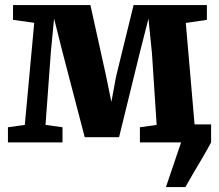

<svg xmlns="http://www.w3.org/2000/svg" viewBox="-20 -574 882 774"><path d="M649 180 710 0 707 -72.5H831V0Q815.5 29 795.8 62.5Q776 96 757.8 127Q739.5 158 727.5 180ZM12 0V-61L80 -70.5L118 -482L32.5 -494V-553.5H344.5L408 -266L429 -163L448 -266L518.5 -553.5H814V-494L729 -481.5L764.5 -70.5L830 -61V0H544V-61L611.5 -70.5L592.5 -360L578.5 -499L543.5 -361.5L460 -21H321.5L232 -364L198 -499L185 -364L163.5 -70.5L232 -61V0Z"/></svg>

Font: Merriweather 24pt ExtraBold
Style: Regular
Weight: 800
Version: Version 2.100